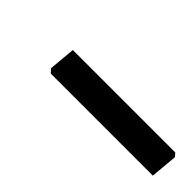

<svg xmlns="http://www.w3.org/2000/svg" viewBox="6 -799 375 375"><g transform="rotate(45 193.5 -611.5)"><path d="M381 -643 387 -636 382 -580H100L93 -588L98 -643Z"/></g></svg>

Font: Alegreya Sans Medium
Style: Italic
Weight: 500
Italic angle: -7°
Designer: Juan Pablo del Peral
Foundry: Huerta Tipografica
Version: Version 2.007